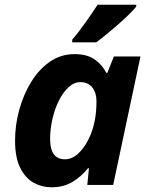

<svg xmlns="http://www.w3.org/2000/svg" viewBox="-20 -786 634 816"><path d="M198 10Q158 10 123 -9.5Q88 -29 66 -72.5Q44 -116 44 -188Q44 -255 62 -320Q80 -385 113 -438.5Q146 -492 192.5 -524Q239 -556 297 -556Q349 -556 381.5 -534Q414 -512 432 -476H436L464 -546H577L461 0H351L358 -71H354Q325 -35 287.5 -12.5Q250 10 198 10ZM256 -109Q286 -109 312 -133Q338 -157 356.5 -194.5Q375 -232 383 -275Q390 -311 390 -357Q390 -392 372 -414.5Q354 -437 322 -437Q295 -437 271.5 -415.5Q248 -394 230.5 -359Q213 -324 203 -281Q193 -238 193 -195Q193 -109 256 -109ZM287 -606V-618Q312 -646 342 -688.5Q372 -731 395 -766H559V-758Q548 -744 527.5 -724Q507 -704 482 -682Q457 -660 432.5 -640Q408 -620 389 -606Z"/></svg>

Font: BC Sans
Style: Bold Italic
Weight: 700
Italic angle: -12°
Designer: Monotype Design Team
Province of B.C.
Foundry: Monotype Imaging Inc.
Version: Version 2.000;GOOG;noto-source:20170915:90ef993387c0